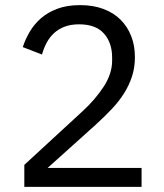

<svg xmlns="http://www.w3.org/2000/svg" viewBox="-20 -730 640 750"><path d="M533 0H75V-86L303 -296Q352 -341 385 -391.5Q418 -442 418 -493V-505Q418 -563 386 -599Q354 -635 289 -635Q257 -635 233 -626Q209 -617 191.5 -601Q174 -585 162.5 -563.5Q151 -542 144 -517L69 -546Q79 -577 96.5 -606.5Q114 -636 140.5 -659Q167 -682 204.5 -696Q242 -710 293 -710Q344 -710 384 -695Q424 -680 451 -653Q478 -626 492.5 -589Q507 -552 507 -507Q507 -466 495.5 -431Q484 -396 464 -364.5Q444 -333 415.5 -303Q387 -273 354 -243L166 -74H533Z"/></svg>

Font: IBM Plex Sans KR
Style: Regular
Weight: 400
Designer: Mike Abbink; Paul van der Laan; Pieter van Rosmalen; Wujin Sim; Chorong Kim; Dohee Lee;
Foundry: Sandoll Inc.
Version: Version 1.001